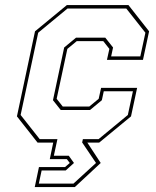

<svg xmlns="http://www.w3.org/2000/svg" viewBox="-20 -560 614 754"><path d="M116.5 174.5 133 96H235.5L254 80L242.5 65H175.5L189 0H127.5L46.5 -103L117.5 -437L242.5 -540H484.5L565.5 -437L541.5 -325H400L409.5 -368L385.5 -398.5H281.5L244.5 -368L202.5 -172L226.5 -141.5H330.5L367.5 -172L377 -215H518.5L494.5 -103L369.5 0H323L375.5 80L274 174.5ZM132.5 161H268.5L357 80L303 0H302.5L305.5 -13.5H367L482 -108.5L502 -201.5H387.5L380 -166.5L333.5 -128H218.5L188 -166.5L232 -373.5L278.5 -412H393.5L424 -373.5L416.5 -338.5H531L551 -431.5L476 -526.5H245L130 -431.5L61 -108.5L136 -13.5H205.5L191.5 51.5H250L270.5 80L238 109.5H143.5Z"/></svg>

Font: Tourney Thin
Style: Italic
Weight: 100
Italic angle: -12°
Designer: Tyler Finck
Foundry: Etcetera Type Co
Version: Version 1.015